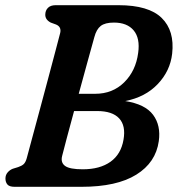

<svg xmlns="http://www.w3.org/2000/svg" viewBox="-20 -720 685 740"><path d="M194.5 -700H437Q553 -700 603.2 -650.8Q653.5 -601.5 643.5 -513Q636 -446.5 588 -396Q540 -345.5 462.5 -330.5Q539.5 -318.5 570 -277.5Q600.5 -236.5 592 -176Q580.5 -93.5 505.2 -46.8Q430 0 294 0H36.5Q16 0 8.5 -9Q1 -18 1 -32Q1 -45.5 9.2 -55.2Q17.5 -65 29 -69.5L50 -76Q63.5 -80.5 71 -87.2Q78.5 -94 83 -110Q90 -136 103.2 -185.2Q116.5 -234.5 132.8 -295Q149 -355.5 165 -415.2Q181 -475 193.5 -522.5Q206 -570 212 -593Q217.5 -616.5 196 -625.5L175.5 -633Q154.5 -644 154.5 -663Q154.5 -679.5 164.8 -689.8Q175 -700 194.5 -700ZM343.5 -576.5Q332.5 -537.5 316.5 -479Q300.5 -420.5 283.5 -358.5H347Q414 -358.5 458.8 -402.8Q503.5 -447 512.5 -516Q520.5 -572.5 495.2 -602.8Q470 -633 419 -633Q385 -633 368.2 -620Q351.5 -607 343.5 -576.5ZM219.5 -119Q213 -93.5 230.8 -80.5Q248.5 -67.5 299 -67.5Q365 -67.5 405.8 -96.5Q446.5 -125.5 456 -181.5Q465.5 -235.5 439.2 -263.8Q413 -292 354.5 -292H265.5Q250 -235 237.5 -188.2Q225 -141.5 219.5 -119Z"/></svg>

Font: Fraunces 144pt SuperSoft SemiBold
Style: Italic
Weight: 600
Italic angle: -16°
Version: Version 1.000;[b76b70a41]